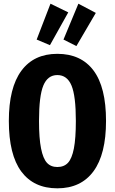

<svg xmlns="http://www.w3.org/2000/svg" viewBox="-20 -1001 621 1038"><path d="M252.9 -981 349.1 -934.1 250 -756.8 178.2 -787.1ZM403.8 -981 498 -931.2 393.1 -752 323.2 -787.1ZM290 -710Q418 -710 485.6 -619.9Q553.2 -529.8 553.2 -347.2Q553.2 -167 485.4 -75Q417.5 17.1 290 17.1Q162.6 17.1 95.2 -73.7Q27.8 -164.6 27.8 -347.2Q27.8 -526.9 95.5 -618.4Q163.1 -710 290 -710ZM290 -595.2Q237.8 -595.2 214.4 -538.8Q190.9 -482.4 190.9 -347.2Q190.9 -253.4 201.9 -198.5Q212.9 -143.6 233.9 -120.8Q254.9 -98.1 290 -98.1Q326.2 -98.1 347.4 -120.8Q368.7 -143.6 379.4 -198.2Q390.1 -252.9 390.1 -347.2Q390.1 -482.4 366.5 -538.8Q342.8 -595.2 290 -595.2Z"/></svg>

Font: Fira Sans Compressed
Style: Bold
Weight: 700
Width: 1
Designer: Carrois Corporate & Edenspiekermann AG
Foundry: Carrois Corporate GbR & Edenspiekermann AG
Version: Version 4.203;PS 004.203;hotconv 1.0.88;makeotf.lib2.5.64775